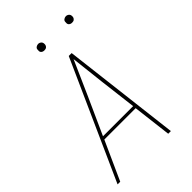

<svg xmlns="http://www.w3.org/2000/svg" viewBox="-263 -1019 1126 1126"><g transform="rotate(-45 300.0 -456.0)"><path d="M23 0 353 -735H377L465 0H443L414 -241H154L45 0ZM162 -260H412L384 -490Q378 -543 372 -596Q366 -649 360 -702Q336 -649 313 -596Q290 -543 266 -490ZM505 -859Q499 -859 493.5 -861Q488 -863 484 -867.5Q480 -872 479.5 -878.5Q479 -885 480 -891Q480 -896 482.5 -900Q485 -904 489 -906.5Q493 -909 497 -910.5Q501 -912 506 -912Q512 -912 517.5 -909.5Q523 -907 527 -902.5Q531 -898 532 -891.5Q533 -885 532 -879Q531 -874 528.5 -870Q526 -866 522.5 -863.5Q519 -861 514.5 -860Q510 -859 505 -859ZM275 -859Q269 -859 263.5 -861Q258 -863 254 -867.5Q250 -872 249.5 -878.5Q249 -885 250 -891Q250 -896 252.5 -900Q255 -904 259 -906.5Q263 -909 267 -910.5Q271 -912 276 -912Q282 -912 287.5 -909.5Q293 -907 297 -902.5Q301 -898 302 -891.5Q303 -885 302 -879Q301 -874 298.5 -870Q296 -866 292.5 -863.5Q289 -861 284.5 -860Q280 -859 275 -859Z"/></g></svg>

Font: Iosevka Thin Extended
Style: Italic
Weight: 100
Width: 7
Italic angle: -9°
Monospace: yes
Designer: Belleve Invis
Foundry: Belleve Invis
Version: Version 32.5.0; ttfautohint (v1.8.4)